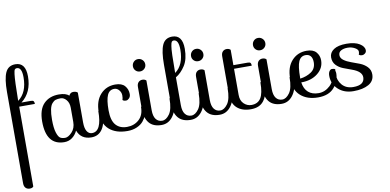

<svg xmlns="http://www.w3.org/2000/svg" viewBox="-100 -1124 3701 1822"><g transform="rotate(-10 1751.0 -213.0)"><path d="M241 -403H90V366Q80 380 55 380Q30 380 15 364.5Q0 349 0 319V-559Q0 -686 27 -746Q54 -806 123 -806Q222 -806 222 -672Q222 -518 118 -438H207Q228 -438 234.5 -430Q241 -422 241 -403ZM179 -671Q179 -767 131 -767Q118 -767 111 -758.5Q104 -750 100 -715Q92 -655 90 -459Q179 -524 179 -671Z M577 -423Q590 -452 618.5 -452Q647 -452 661 -438V-151Q661 -94 679 -65Q697 -36 728 -36Q822 -36 822 -231Q823 -237 837 -237Q855 -237 855 -184Q855 -99 818.5 -48Q782 3 716 3Q615 3 582 -86Q563 -45 530 -21Q497 3 455 3Q280 3 280 -226Q280 -342 334.5 -397Q389 -452 479 -452Q548 -452 577 -423ZM570 -171V-308Q570 -355 545.5 -384Q521 -413 490.5 -413Q460 -413 442 -407Q424 -401 408 -382Q375 -346 375 -226Q375 -147 389 -103Q403 -59 421 -47.5Q439 -36 469 -36Q499 -36 534.5 -73.5Q570 -111 570 -171Z M1243 -205Q1264 -205 1264 -176Q1264 -147 1252 -118Q1240 -89 1217.5 -61Q1195 -33 1154.5 -15Q1114 3 1063 3Q951 3 887.5 -53.5Q824 -110 824 -219.5Q824 -329 880 -390.5Q936 -452 1023 -452Q1086 -452 1115 -418.5Q1144 -385 1144 -339Q1144 -314 1129 -299Q1114 -284 1100 -284Q1074 -284 1066 -296Q1072 -311 1072 -339Q1072 -367 1053 -390Q1034 -413 1007 -413Q960 -413 939.5 -367Q919 -321 919 -222.5Q919 -124 957.5 -80Q996 -36 1065 -36Q1134 -36 1181 -78.5Q1228 -121 1228 -199Q1229 -205 1243 -205Z M1236 -550Q1219 -567 1219 -592Q1219 -617 1236 -634.5Q1253 -652 1278 -652Q1303 -652 1320.5 -634.5Q1338 -617 1338 -592Q1338 -567 1320.5 -550Q1303 -533 1278 -533Q1253 -533 1236 -550ZM1322 -438V-151Q1322 -94 1344 -65Q1366 -36 1404 -36Q1442 -36 1475 -82Q1508 -128 1508 -231Q1510 -237 1523 -237Q1541 -237 1541 -184Q1541 -107 1499 -52Q1457 3 1392 3Q1311 3 1271.5 -45Q1232 -93 1232 -181V-391Q1232 -421 1247 -436.5Q1262 -452 1285 -452Q1308 -452 1322 -438Z M1804 -237Q1822 -237 1822 -184Q1822 -107 1780 -52Q1738 3 1673 3Q1592 3 1552 -45Q1512 -93 1512 -181V-557Q1512 -686 1539 -746Q1566 -806 1634 -806Q1733 -806 1733 -672Q1733 -571 1693.5 -510Q1654 -449 1603 -419V-151Q1603 -94 1625 -65Q1647 -36 1685 -36Q1723 -36 1756 -82Q1789 -128 1789 -231Q1791 -237 1804 -237ZM1690 -671Q1690 -767 1642 -767Q1630 -767 1623.5 -759Q1617 -751 1612 -719Q1603 -670 1603 -461Q1690 -524 1690 -671Z M1796 -550Q1779 -567 1779 -592Q1779 -617 1796 -634.5Q1813 -652 1838 -652Q1863 -652 1880.5 -634.5Q1898 -617 1898 -592Q1898 -567 1880.5 -550Q1863 -533 1838 -533Q1813 -533 1796 -550ZM1882 -438V-151Q1882 -94 1904 -65Q1926 -36 1964 -36Q2002 -36 2035 -82Q2068 -128 2068 -231Q2070 -237 2083 -237Q2101 -237 2101 -184Q2101 -107 2059 -52Q2017 3 1952 3Q1871 3 1831.5 -45Q1792 -93 1792 -181V-391Q1792 -421 1807 -436.5Q1822 -452 1845 -452Q1868 -452 1882 -438Z M2160 -586V-438H2297Q2318 -438 2324.5 -430Q2331 -422 2331 -403H2160V-151Q2160 -96 2191.5 -66Q2223 -36 2264 -36Q2326 -36 2355 -82Q2384 -128 2384 -231Q2386 -237 2399 -237Q2417 -237 2417 -184Q2417 -103 2376.5 -50Q2336 3 2252 3Q2168 3 2119 -41Q2070 -85 2070 -172V-539Q2070 -569 2085 -584.5Q2100 -600 2123 -600Q2146 -600 2160 -586Z M2393 -550Q2376 -567 2376 -592Q2376 -617 2393 -634.5Q2410 -652 2435 -652Q2460 -652 2477.5 -634.5Q2495 -617 2495 -592Q2495 -567 2477.5 -550Q2460 -533 2435 -533Q2410 -533 2393 -550ZM2479 -438V-151Q2479 -94 2501 -65Q2523 -36 2561 -36Q2599 -36 2632 -82Q2665 -128 2665 -231Q2667 -237 2680 -237Q2698 -237 2698 -184Q2698 -107 2656 -52Q2614 3 2549 3Q2468 3 2428.5 -45Q2389 -93 2389 -181V-391Q2389 -421 2404 -436.5Q2419 -452 2442 -452Q2465 -452 2479 -438Z M3087 -225Q3108 -225 3108 -193Q3108 -119 3056.5 -58Q3005 3 2900 3Q2795 3 2731.5 -53.5Q2668 -110 2668 -219.5Q2668 -329 2724 -390.5Q2780 -452 2867 -452Q2930 -452 2959 -418.5Q2988 -385 2988 -339Q2988 -264 2925.5 -214.5Q2863 -165 2766 -165Q2775 -101 2812.5 -68.5Q2850 -36 2911.5 -36Q2973 -36 3022.5 -82.5Q3072 -129 3072 -219Q3073 -225 3087 -225ZM2763 -211V-202Q2825 -210 2870.5 -241Q2916 -272 2916 -333Q2916 -372 2899 -392.5Q2882 -413 2851 -413Q2804 -413 2783.5 -367Q2763 -321 2763 -211Z M3422 -359Q3422 -341 3408.5 -330Q3395 -319 3382 -319Q3357 -319 3349 -331Q3355 -338 3355 -358.5Q3355 -379 3324 -396Q3293 -413 3255 -413Q3217 -413 3192 -399Q3167 -385 3167 -356.5Q3167 -328 3195.5 -307Q3224 -286 3264.5 -272Q3305 -258 3345.5 -242Q3386 -226 3414.5 -196.5Q3443 -167 3443 -124Q3443 -60 3387.5 -28.5Q3332 3 3241.5 3Q3151 3 3094.5 -49.5Q3038 -102 3038 -180Q3038 -208 3049 -224Q3060 -240 3074 -240Q3100 -240 3104 -231L3106 -228Q3100 -213 3100 -191Q3100 -124 3139 -80Q3178 -36 3247 -36Q3353 -36 3354 -111Q3354 -168 3259 -201Q3219 -215 3179.5 -230.5Q3140 -246 3113 -275Q3086 -304 3086 -349.5Q3086 -395 3128 -423.5Q3170 -452 3250.5 -452Q3331 -452 3376.5 -424Q3422 -396 3422 -359Z"/></g></svg>

Font: Sofia
Style: Regular
Weight: 400
Designer: Paula Nazal and Daniel Hernndez
Foundry: Paula Nazal, Daniel Hernndez
Version: Version 1.001